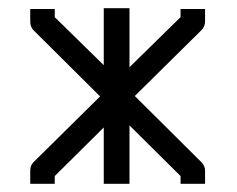

<svg xmlns="http://www.w3.org/2000/svg" viewBox="-20 -498 580 470"><path d="M234 -478H297V-333.5L422 -456V-476H482V-446Q482 -433 473 -424L310 -263L473 -101Q482 -92 482 -80V-48H422V-67L297 -191V-48H234V-186L114 -67V-48H54V-80Q54 -93 62 -101L225 -262L62 -424Q54 -432 54 -446V-476H114V-456L234 -338.5Z"/></svg>

Font: IBM 3270
Style: Regular
Weight: 400
Monospace: yes
Version: Version 2.3.1